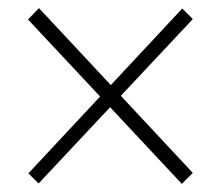

<svg xmlns="http://www.w3.org/2000/svg" viewBox="-20 -563 544 473"><path d="M428 -110 49 -515 76 -543 455 -137ZM455 -516 75 -111 50 -136 429 -542Z"/></svg>

Font: Source Serif 4 60pt SemiBold
Style: Regular
Weight: 600
Version: Version 4.004;hotconv 1.0.116;makeotfexe 2.5.65601